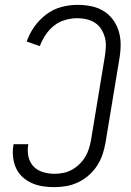

<svg xmlns="http://www.w3.org/2000/svg" viewBox="-20 -763 540 791"><path d="M204 8Q180 8 156.5 4.5Q133 1 111.5 -8.5Q90 -18 73 -33.5Q56 -49 46.5 -69.5Q37 -90 34 -114.5Q31 -139 35 -163L36 -169H97L96 -165Q92 -140 97.5 -116.5Q103 -93 118.5 -77Q134 -61 157 -54Q180 -47 204 -47Q222 -47 240.5 -50.5Q259 -54 276 -63.5Q293 -73 307 -86.5Q321 -100 331 -116.5Q341 -133 346.5 -151Q352 -169 355 -186L412 -531Q415 -551 416 -571Q417 -591 412 -609Q407 -627 397 -643Q387 -659 371.5 -669Q356 -679 337.5 -683.5Q319 -688 299 -688Q275 -688 249.5 -681Q224 -674 203.5 -658Q183 -642 168 -619.5Q153 -597 144 -573L90 -592Q101 -624 121.5 -653Q142 -682 170.5 -703.5Q199 -725 232.5 -734Q266 -743 299 -743Q328 -743 355.5 -737.5Q383 -732 406 -718Q429 -704 445 -682.5Q461 -661 469 -635Q477 -609 477 -580Q477 -551 472 -522L415 -177Q411 -153 403 -128.5Q395 -104 381 -82Q367 -60 347 -42Q327 -24 303 -12.5Q279 -1 254 3.5Q229 8 204 8Z"/></svg>

Font: Iosevka SS18 Light
Style: Italic
Weight: 300
Italic angle: -9°
Monospace: yes
Designer: Belleve Invis
Foundry: Belleve Invis
Version: Version 25.1.1; ttfautohint (v1.8.4)